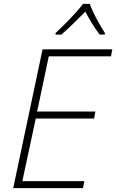

<svg xmlns="http://www.w3.org/2000/svg" viewBox="-20 -968 598 988"><path d="M266 -798V-790H296C336 -825 383 -871 419 -908C439 -871 466 -824 493 -790H519L520 -798C493 -838 457 -905 442 -948H407C376 -905 308 -837 266 -798ZM48 0H407L414 -36H95L164 -358H464L471 -394H171L231 -678H551L558 -714H199Z"/></svg>

Font: Noto Sans ExtraLight
Style: Italic
Weight: 200
Italic angle: -12°
Designer: Monotype Design Team
Foundry: Monotype Imaging Inc.
Version: Version 2.013